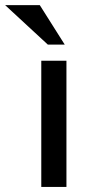

<svg xmlns="http://www.w3.org/2000/svg" viewBox="-96 -740 336 760"><path d="M67.4 0V-499.5H167V0ZM93.3 -563.5 -75.7 -719.7H61.5L160.2 -563.5Z"/></svg>

Font: Pontano Sans SemiBold
Style: Regular
Weight: 600
Designer: Vernon Adams
Foundry: Vernon Adams
Version: Version 2.001